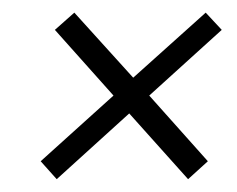

<svg xmlns="http://www.w3.org/2000/svg" viewBox="-20 -540 375 304"><path d="M69.8 -256.3 44.4 -284.7 159.7 -388.7 66.9 -492.7 97.7 -520 190.9 -417 305.7 -520 331.1 -492.7 216.3 -388.7 309.1 -284.7 277.8 -256.3 184.6 -360.4Z"/></svg>

Font: Oswald
Style: Extra-Light
Weight: 200
Designer: Vernon Adams
Foundry: Vernon Adams
Version: 3.0; ttfautohint (v0.94.23-7a4d-dirty) -l 8 -r 50 -G 200 -x 